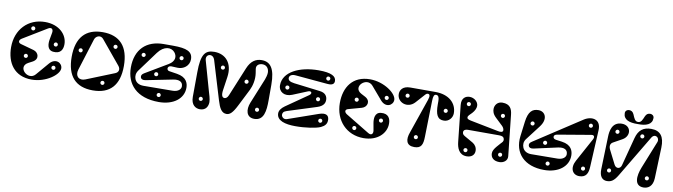

<svg xmlns="http://www.w3.org/2000/svg" viewBox="-41 -1761 9003 2567"><g transform="rotate(10 4460.5 -477.5)"><path d="M405 15C595 15 770 -113 770 -201C770 -274 674 -327 596 -236L449 -64C358 42 183 -123 323 -197L378 -226C462 -271 433 -359 362 -379L182 -429C140 -441 142 -477 181 -501L504 -697C550 -725 575 -695 567 -650L550 -555C540 -498 540 -411 624 -402C726 -391 756 -456 756 -526C756 -656 643 -775 451 -775C221 -775 60 -604 60 -366C60 -152 169 15 405 15ZM275 -257C259 -257 247 -269 247 -284C247 -299 259 -312 275 -312C290 -312 302 -299 302 -284C302 -269 290 -257 275 -257ZM309 -636C293 -636 281 -648 281 -663C281 -678 293 -691 309 -691C324 -691 336 -678 336 -663C336 -648 324 -636 309 -636ZM666 -164C650 -164 638 -176 638 -191C638 -206 650 -219 666 -219C681 -219 693 -206 693 -191C693 -176 681 -164 666 -164ZM643 -476C627 -476 615 -488 615 -503C615 -518 627 -531 643 -531C658 -531 670 -518 670 -503C670 -488 658 -476 643 -476Z M1234 -775C1002 -775 880 -640 880 -378C880 -116 1002 15 1234 15C1467 15 1589 -116 1589 -378C1589 -640 1467 -775 1234 -775ZM1251 -688 1515 -369C1549 -328 1539 -283 1491 -264L1112 -112C1032 -80 969 -132 998 -226L1133 -657C1149 -709 1213 -733 1251 -688ZM1346 -134C1361 -134 1373 -122 1373 -107C1373 -92 1361 -79 1346 -79C1330 -79 1318 -92 1318 -107C1318 -122 1330 -134 1346 -134ZM984 -512C999 -512 1011 -500 1011 -485C1011 -470 999 -457 984 -457C968 -457 956 -470 956 -485C956 -500 968 -512 984 -512ZM1435 -639C1450 -639 1462 -627 1462 -612C1462 -597 1450 -584 1435 -584C1419 -584 1407 -597 1407 -612C1407 -627 1419 -639 1435 -639Z M2215 -484 2299 -480C2378 -476 2457 -531 2457 -621C2457 -726 2377 -760 2189 -760H2063C1828 -760 1684 -621 1684 -376C1684 -151 1827 15 2131 15C2326 15 2463 -86 2463 -236C2463 -299 2438 -378 2306 -399L2197 -416C2178 -419 2169 -435 2169 -449C2169 -467 2185 -485 2215 -484ZM2288 -166 1892 -163C1830 -163 1789 -190 1772 -233C1758 -268 1760 -311 1788 -350L1991 -626C2073 -737 2173 -734 2220 -678C2260 -630 2262 -561 2175 -509L1872 -329C1842 -311 1832 -292 1840 -266C1846 -247 1869 -235 1906 -242L2267 -314C2351 -331 2400 -305 2400 -244C2400 -204 2361 -167 2288 -166ZM2115 -50C2099 -50 2087 -62 2087 -77C2087 -92 2099 -105 2115 -105C2130 -105 2142 -92 2142 -77C2142 -62 2130 -50 2115 -50ZM1824 -543C1808 -543 1796 -555 1796 -570C1796 -585 1808 -598 1824 -598C1839 -598 1851 -585 1851 -570C1851 -555 1839 -543 1824 -543ZM2331 -588C2315 -588 2303 -600 2303 -615C2303 -630 2315 -643 2331 -643C2346 -643 2358 -630 2358 -615C2358 -600 2346 -588 2331 -588ZM2034 -318C2018 -318 2006 -330 2006 -345C2006 -360 2018 -373 2034 -373C2049 -373 2061 -360 2061 -345C2061 -330 2049 -318 2034 -318Z M2951 -295 2977 -473C3004 -659 2906 -775 2748 -775C2622 -775 2571 -709 2570 -467L2568 -134C2567 -20 2633 15 2689 15C2773 15 2799 -50 2799 -101C2799 -144 2777 -207 2766 -246L2653 -645C2630 -728 2736 -757 2763 -668L2921 -146C2951 -46 2983 15 3050 15C3096 15 3133 -18 3187 -126L3303 -356C3333 -416 3354 -506 3341 -589L3332 -646C3324 -697 3365 -723 3411 -723C3467 -723 3500 -681 3500 -624C3500 -596 3487 -551 3478 -529L3340 -190C3298 -87 3319 15 3427 15C3558 15 3574 -117 3574 -262V-473C3574 -698 3507 -776 3391 -776C3312 -776 3246 -736 3203 -632L3041 -239C3026 -202 3006 -190 2987 -190C2955 -190 2940 -222 2951 -295ZM3443 -84C3428 -84 3416 -96 3416 -111C3416 -126 3428 -139 3443 -139C3459 -139 3471 -126 3471 -111C3471 -96 3459 -84 3443 -84ZM3240 -429C3225 -429 3213 -441 3213 -456C3213 -471 3225 -484 3240 -484C3256 -484 3268 -471 3268 -456C3268 -441 3256 -429 3240 -429ZM2896 -560C2881 -560 2869 -572 2869 -587C2869 -602 2881 -615 2896 -615C2912 -615 2924 -602 2924 -587C2924 -572 2912 -560 2896 -560ZM2677 -97C2662 -97 2650 -109 2650 -124C2650 -139 2662 -152 2677 -152C2693 -152 2705 -139 2705 -124C2705 -109 2693 -97 2677 -97Z M3871 -654 4311 -615C4386 -608 4403 -638 4403 -670C4403 -733 4342 -774 4163 -774C3907 -774 3689 -671 3689 -489C3689 -398 3774 -350 3872 -390L4072 -472C4118 -491 4138 -454 4098 -426L3800 -219C3755 -187 3730 -151 3730 -114C3730 -14 3850 16 3983 16C4117 17 4267 -6 4325 -33C4378 -58 4406 -90 4403 -147C4400 -207 4355 -231 4269 -201L3860 -58C3811 -41 3784 -82 3784 -104C3784 -129 3792 -149 3839 -164L4229 -288C4317 -316 4331 -363 4331 -400C4331 -448 4305 -494 4229 -503L3871 -547C3810 -555 3787 -575 3787 -604C3787 -632 3813 -659 3871 -654ZM4302 -141C4317 -141 4329 -129 4329 -114C4329 -99 4317 -86 4302 -86C4286 -86 4274 -99 4274 -114C4274 -129 4286 -141 4302 -141ZM3792 -502C3807 -502 3819 -490 3819 -475C3819 -460 3807 -447 3792 -447C3776 -447 3764 -460 3764 -475C3764 -490 3776 -502 3792 -502ZM4310 -715C4325 -715 4337 -703 4337 -688C4337 -673 4325 -660 4310 -660C4294 -660 4282 -673 4282 -688C4282 -703 4294 -715 4310 -715ZM4223 -419C4238 -419 4250 -407 4250 -392C4250 -377 4238 -364 4223 -364C4207 -364 4195 -377 4195 -392C4195 -407 4207 -419 4223 -419Z M4863 -775C4627 -775 4518 -608 4518 -394C4518 -156 4679 15 4909 15C5101 15 5214 -104 5214 -234C5214 -304 5184 -369 5082 -358C4998 -349 4998 -262 5008 -205L5025 -110C5033 -65 5008 -35 4962 -63L4639 -259C4600 -283 4598 -319 4640 -331L4820 -381C4891 -401 4920 -489 4836 -534L4781 -563C4641 -637 4816 -802 4907 -696L5054 -524C5132 -433 5228 -486 5228 -559C5228 -647 5053 -775 4863 -775ZM4733 -503C4748 -503 4760 -491 4760 -476C4760 -461 4748 -448 4733 -448C4717 -448 4705 -461 4705 -476C4705 -491 4717 -503 4733 -503ZM4767 -124C4782 -124 4794 -112 4794 -97C4794 -82 4782 -69 4767 -69C4751 -69 4739 -82 4739 -97C4739 -112 4751 -124 4767 -124ZM5124 -596C5139 -596 5151 -584 5151 -569C5151 -554 5139 -541 5124 -541C5108 -541 5096 -554 5096 -569C5096 -584 5108 -596 5124 -596ZM5101 -284C5116 -284 5128 -272 5128 -257C5128 -242 5116 -229 5101 -229C5085 -229 5073 -242 5073 -257C5073 -272 5085 -284 5101 -284Z M5672 -639 5511 -171C5470 -62 5492 15 5599 15C5695 15 5715 -40 5717 -146L5728 -635C5729 -698 5740 -724 5767 -724C5801 -724 5811 -691 5811 -647V-603C5811 -465 5840 -399 5931 -402C5995 -404 6043 -459 6043 -521C6043 -660 5933 -760 5752 -760H5410C5306 -760 5273 -700 5273 -649C5273 -534 5421 -476 5513 -578L5625 -703C5635 -714 5646 -719 5655 -719C5682 -719 5692 -696 5672 -639ZM5598 -92C5583 -92 5571 -104 5571 -119C5571 -134 5583 -147 5598 -147C5614 -147 5626 -134 5626 -119C5626 -104 5614 -92 5598 -92ZM5930 -508C5915 -508 5903 -520 5903 -535C5903 -550 5915 -563 5930 -563C5946 -563 5958 -550 5958 -535C5958 -520 5946 -508 5930 -508ZM5393 -619C5378 -619 5366 -631 5366 -646C5366 -661 5378 -674 5393 -674C5409 -674 5421 -661 5421 -646C5421 -631 5409 -619 5393 -619Z M6754 15C6811 15 6865 -22 6859 -82L6799 -638C6791 -710 6766 -775 6659 -775C6592 -775 6556 -723 6556 -672C6556 -640 6564 -603 6611 -559L6704 -471C6726 -451 6734 -428 6734 -412C6734 -384 6698 -382 6664 -390L6284 -465C6240 -474 6232 -485 6232 -500C6232 -524 6259 -542 6284 -569C6316 -604 6333 -640 6333 -672C6333 -730 6275 -775 6215 -775C6158 -775 6104 -740 6114 -645L6167 -152C6175 -80 6203 15 6310 15C6378 15 6417 -23 6417 -77C6417 -122 6392 -160 6357 -180L6243 -245C6213 -262 6208 -277 6208 -296C6208 -323 6232 -337 6266 -337H6691C6732 -337 6754 -327 6760 -298C6767 -265 6747 -253 6728 -232L6685 -183C6654 -147 6636 -115 6636 -84C6636 -29 6673 15 6754 15ZM6696 -629C6711 -629 6723 -617 6723 -602C6723 -587 6711 -574 6696 -574C6680 -574 6668 -587 6668 -602C6668 -617 6680 -629 6696 -629ZM6282 -91C6297 -91 6309 -79 6309 -64C6309 -49 6297 -36 6282 -36C6266 -36 6254 -49 6254 -64C6254 -79 6266 -91 6282 -91ZM6749 -111C6764 -111 6776 -99 6776 -84C6776 -69 6764 -56 6749 -56C6733 -56 6721 -69 6721 -84C6721 -99 6733 -111 6749 -111ZM6220 -705C6235 -705 6247 -693 6247 -678C6247 -663 6235 -650 6220 -650C6204 -650 6192 -663 6192 -678C6192 -693 6204 -705 6220 -705Z M6998 -575 6973 -376C6944 -142 7093 15 7362 15C7551 15 7688 -86 7688 -236C7688 -299 7664 -381 7531 -399L7450 -410C7423 -414 7411 -427 7411 -445C7411 -463 7425 -476 7455 -481L7905 -557C7942 -563 7955 -537 7936 -502L7761 -181C7702 -73 7746 15 7840 15C7938 15 7958 -56 7962 -129L7988 -635C7996 -784 7869 -806 7767 -740L7138 -329C7108 -310 7098 -292 7106 -266C7112 -247 7135 -234 7172 -242L7492 -313C7576 -332 7625 -305 7625 -244C7625 -204 7586 -167 7513 -166L7158 -163C7096 -162 7055 -190 7038 -233C7024 -268 7024 -311 7054 -350L7207 -550C7293 -662 7245 -760 7150 -760C7069 -760 7016 -717 6998 -575ZM7395 -50C7379 -50 7367 -62 7367 -77C7367 -92 7379 -105 7395 -105C7410 -105 7422 -92 7422 -77C7422 -62 7410 -50 7395 -50ZM7104 -543C7088 -543 7076 -555 7076 -570C7076 -585 7088 -598 7104 -598C7119 -598 7131 -585 7131 -570C7131 -555 7119 -543 7104 -543ZM7873 -66C7857 -66 7845 -78 7845 -93C7845 -108 7857 -121 7873 -121C7888 -121 7900 -108 7900 -93C7900 -78 7888 -66 7873 -66ZM7314 -318C7298 -318 7286 -330 7286 -345C7286 -360 7298 -373 7314 -373C7329 -373 7341 -360 7341 -345C7341 -330 7329 -318 7314 -318ZM7877 -649C7861 -649 7849 -661 7849 -676C7849 -691 7861 -704 7877 -704C7892 -704 7904 -691 7904 -676C7904 -661 7892 -649 7877 -649Z M8128 -576 8114 -127C8111 -31 8152 15 8214 15C8270 15 8309 -6 8359 -90L8698 -658C8739 -727 8815 -678 8789 -613L8640 -241C8593 -123 8581 15 8711 15C8771 15 8836 -20 8840 -134L8855 -552C8860 -701 8803 -775 8680 -775C8574 -775 8509 -728 8479 -613L8378 -229C8363 -172 8304 -169 8279 -219L8186 -403C8163 -448 8169 -486 8205 -506L8324 -572C8432 -632 8409 -775 8281 -775C8143 -775 8130 -638 8128 -576ZM8736 -86C8720 -86 8708 -98 8708 -113C8708 -128 8720 -141 8736 -141C8751 -141 8763 -128 8763 -113C8763 -98 8751 -86 8736 -86ZM8241 -631C8225 -631 8213 -643 8213 -658C8213 -673 8225 -686 8241 -686C8256 -686 8268 -673 8268 -658C8268 -643 8256 -631 8241 -631ZM8579 -628C8563 -628 8551 -640 8551 -655C8551 -670 8563 -683 8579 -683C8594 -683 8606 -670 8606 -655C8606 -640 8594 -628 8579 -628ZM8220 -102C8204 -102 8192 -114 8192 -129C8192 -144 8204 -157 8220 -157C8235 -157 8247 -144 8247 -129C8247 -114 8235 -102 8220 -102ZM8488 -807C8602 -804 8683 -833 8683 -922C8683 -955 8656 -971 8632 -971C8602 -971 8580 -959 8565 -924C8544 -875 8531 -835 8488 -835C8445 -835 8432 -875 8411 -924C8396 -959 8374 -971 8344 -971C8320 -971 8293 -955 8293 -922C8293 -833 8374 -804 8488 -807Z"/></g></svg>

Font: Pilowlava Atome
Style: Regular
Weight: 500
Designer: Anton Moglia, Jérémy Landes, Maksym Kobuzan (Cyrillic), Velvetyne Type Foundry
Foundry: Anton Moglia, Jérémy Landes, Velvetyne Type Foundry
Version: Version 1.002;Glyphs 3.3 (3303)